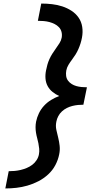

<svg xmlns="http://www.w3.org/2000/svg" viewBox="-20 -865 590 1080"><path d="M10 195 29 98Q46 98 62.5 96.5Q79 95 96 91Q113 87 130 80Q147 73 161.5 62Q176 51 186 35.5Q196 20 199 3Q202 -13 200.5 -28.5Q199 -44 196 -59Q193 -74 189 -88.5Q185 -103 182.5 -118.5Q180 -134 180 -149.5Q180 -165 183 -181Q188 -205 199 -228Q210 -251 227.5 -270Q245 -289 267 -302.5Q289 -316 313 -325Q293 -334 276 -347.5Q259 -361 248.5 -380Q238 -399 236 -422Q234 -445 239 -469Q242 -485 246.5 -501Q251 -517 258 -532.5Q265 -548 274.5 -563Q284 -578 294.5 -592.5Q305 -607 314.5 -622Q324 -637 327 -653Q330 -670 326 -685.5Q322 -701 311.5 -712Q301 -723 287 -730Q273 -737 258 -741Q243 -745 226.5 -746.5Q210 -748 193 -748L212 -845Q243 -845 273 -841.5Q303 -838 330.5 -829Q358 -820 382 -804.5Q406 -789 422 -766Q438 -743 442.5 -713.5Q447 -684 441 -653Q438 -637 433 -621Q428 -605 421 -589Q414 -573 405 -558.5Q396 -544 385 -529.5Q374 -515 365 -500Q356 -485 353 -469Q350 -453 352 -438Q354 -423 362.5 -411.5Q371 -400 383 -392.5Q395 -385 409 -381Q423 -377 438.5 -375.5Q454 -374 469 -374L449 -276Q434 -276 418.5 -274.5Q403 -273 387 -269Q371 -265 356 -257.5Q341 -250 328.5 -238.5Q316 -227 308 -212Q300 -197 297 -181Q292 -157 297 -134.5Q302 -112 307.5 -90Q313 -68 315.5 -44.5Q318 -21 313 3Q307 34 291.5 63.5Q276 93 251 116Q226 139 196 154.5Q166 170 134.5 179Q103 188 72 191.5Q41 195 10 195Z"/></svg>

Font: Lode
Style: Bold Italic
Weight: 700
Italic angle: -11°
Monospace: yes
Designer: Belleve Invis
Foundry: Belleve Invis
Version: Version 29.2.0; ttfautohint (v1.8.3)